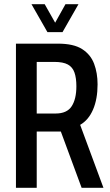

<svg xmlns="http://www.w3.org/2000/svg" viewBox="-20 -895 523 915"><path d="M56 0V-687H256Q331 -687 371.5 -661Q412 -635 428.5 -591Q445 -547 445 -493Q445 -423 423.5 -373Q402 -323 362 -300L473 0H369L270 -268H155V0ZM155 -354H245Q299 -354 321.5 -388.5Q344 -423 344 -484Q344 -523 335 -549Q326 -575 303.5 -587.5Q281 -600 238 -600H155ZM130 -875H193L262 -753H224L292 -875H354L278 -742H206Z"/></svg>

Font: Archivo ExtraCondensed Medium
Style: Regular
Weight: 500
Width: 2
Designer: Hector Gatti
Foundry: Omnibus-Type
Version: Version 2.001